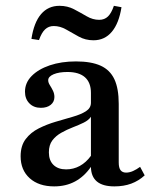

<svg xmlns="http://www.w3.org/2000/svg" viewBox="-20 -643 536 674"><path d="M170.2 11.3Q116.1 11.3 84.3 -17.3Q52.4 -46 52.4 -94.4Q52.4 -131.5 70.2 -154.8Q87.9 -178.2 116.1 -192.3Q144.4 -206.5 175.8 -215.7Q207.3 -225 235.5 -233.1Q263.7 -241.1 281.5 -252.4Q299.2 -263.7 299.2 -282.3V-316.9Q299.2 -353.2 278.2 -371.8Q257.3 -390.3 216.9 -390.3Q187.1 -390.3 168.1 -382.3Q149.2 -374.2 149.2 -361.3Q149.2 -353.2 154.8 -344.4Q160.5 -335.5 165.7 -325Q171 -314.5 171 -302.4Q171 -285.5 158.1 -275Q145.2 -264.5 123.4 -264.5Q98.4 -264.5 83.1 -280.2Q67.7 -296 67.7 -321Q67.7 -352.4 91.1 -376.2Q114.5 -400 154.8 -413.7Q195.2 -427.4 246.8 -427.4Q300 -427.4 333.1 -412.5Q366.1 -397.6 381.5 -364.9Q396.8 -332.3 396.8 -278.2V-72.6Q396.8 -54 403.2 -45.6Q409.7 -37.1 422.6 -37.1Q434.7 -37.1 447.2 -42.7Q459.7 -48.4 471.8 -57.3L487.9 -27.4Q466.9 -8.1 440.7 1.6Q414.5 11.3 381.5 11.3Q300 11.3 299.2 -57.3Q275.8 -23.4 243.5 -6Q211.3 11.3 170.2 11.3ZM212.1 -48.4Q237.9 -48.4 260.1 -60.5Q282.3 -72.6 299.2 -96V-233.1Q291.1 -221 273.8 -212.5Q256.5 -204 235.5 -196Q214.5 -187.9 195.2 -177Q175.8 -166.1 163.7 -150Q151.6 -133.9 151.6 -108.1Q151.6 -79.8 167.7 -64.1Q183.9 -48.4 212.1 -48.4ZM308.1 -501.6Q279.8 -501.6 256.5 -514.5Q233.1 -527.4 212.1 -539.5Q191.1 -551.6 168.5 -551.6Q150.8 -551.6 138.3 -539.9Q125.8 -528.2 116.9 -502.4L90.3 -506.5Q99.2 -564.5 124.2 -593.5Q149.2 -622.6 188.7 -622.6Q216.9 -622.6 239.9 -610.5Q262.9 -598.4 284.3 -585.9Q305.6 -573.4 328.2 -573.4Q346.8 -573.4 358.9 -585.1Q371 -596.8 379.8 -622.6L406.5 -617.7Q397.6 -561.3 372.6 -531.5Q347.6 -501.6 308.1 -501.6Z"/></svg>

Font: Playfair 9pt SemiBold
Style: Regular
Weight: 600
Designer: Claus Eggers Sørensen
Foundry: Claus Eggers Sørensen
Version: Version 2.001;gftools[0.9.30]